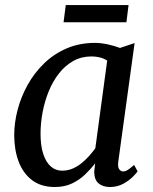

<svg xmlns="http://www.w3.org/2000/svg" viewBox="-20 -740 613 770"><path d="M454.5 -92.9Q451.3 -69.7 458.2 -61Q465 -52.4 473.5 -52.4Q482.7 -52.4 492.8 -58.8Q503 -65.3 517.8 -78.6L531.8 -53Q527.8 -46.3 512.7 -31.1Q497.6 -15.9 474 -2.9Q450.3 10 420.9 10Q392.6 10 375 -4.9Q357.4 -19.9 358 -53.8L361.7 -84.8Q344 -62.2 321.3 -40.3Q298.6 -18.5 268.7 -4.2Q238.8 10 199.9 10Q144.7 10 108.6 -17.5Q72.5 -44.9 54.7 -92.1Q37 -139.4 37 -198.1Q37 -247.4 50.6 -299.5Q64.2 -351.6 90.8 -399.5Q117.3 -447.3 156.5 -485.4Q195.6 -523.6 247.1 -545.8Q298.5 -568 361.5 -568Q384.5 -568 412.3 -562Q440.2 -555.9 461.3 -547.7L519.8 -567.3ZM409.9 -497Q396.4 -505.8 380.4 -509.7Q364.3 -513.7 346.9 -513.7Q306.4 -513.7 273.8 -495.4Q241.2 -477.2 216.7 -445.8Q192.1 -414.5 175.6 -374.3Q159.2 -334.2 150.9 -290.2Q142.6 -246.3 142.6 -203.4Q142.6 -155.2 153.6 -122.1Q164.5 -89.1 183.9 -72.3Q203.2 -55.5 228.6 -55.5Q251.8 -55.5 271.7 -64.1Q291.6 -72.8 308.3 -86.6Q325 -100.4 338.6 -115.8Q352.1 -131.3 362.3 -145.3ZM243.7 -719.7H495.5L487 -650.7H234.9Z"/></svg>

Font: Merriweather Light
Style: Italic
Weight: 300
Italic angle: -7.8°
Designer: Eben Sorkin
Foundry: Eben Sorkin
Version: Version 2.101